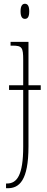

<svg xmlns="http://www.w3.org/2000/svg" viewBox="-20 -758 251 1018"><path d="M112 -658C125 -658 135 -666 135 -698C135 -729 125 -738 112 -738C100 -738 89 -729 89 -698C89 -666 100 -658 112 -658ZM12 240H21C81 240 131 201 131 18V-281H196V-306H131V-536H36V-516H47C97 -516 103 -506 103 -440V-306H28V-281H103V20C103 171 70 215 17 215H12Z"/></svg>

Font: Noto Serif ExtraCondensed Thin
Style: Regular
Weight: 100
Width: 2
Designer: Monotype Design Team
Foundry: Monotype Imaging Inc.
Version: Version 2.013